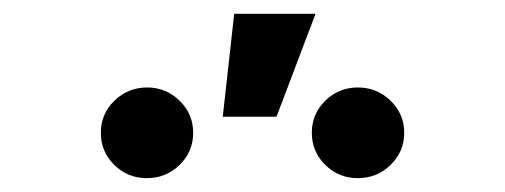

<svg xmlns="http://www.w3.org/2000/svg" viewBox="-20 -880 734 279"><path d="M500 -621.1Q472.2 -621.1 452.6 -640.4Q433.1 -659.7 433.1 -687Q433.1 -714.4 452.6 -733.6Q472.2 -752.9 500 -752.9Q527.8 -752.9 547.6 -733.6Q567.4 -714.4 567.4 -687Q567.4 -659.7 547.6 -640.4Q527.8 -621.1 500 -621.1ZM193.4 -621.1Q165.5 -621.1 146 -640.4Q126.5 -659.7 126.5 -687Q126.5 -714.4 146.2 -733.6Q166 -752.9 193.8 -752.9Q221.2 -752.9 241 -733.6Q260.7 -714.4 260.7 -687Q260.7 -659.7 241 -640.4Q221.2 -621.1 193.4 -621.1ZM303.7 -710.4 320.3 -859.9H438.5L381.8 -710.4Z"/></svg>

Font: Inter 18pt SemiBold
Style: Regular
Weight: 600
Designer: Rasmus Andersson
Foundry: rsms
Version: Version 4.001;git-66647c0bb